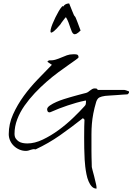

<svg xmlns="http://www.w3.org/2000/svg" viewBox="-20 -857 762 1104"><path d="M457 -177.7Q390.6 -125 325.2 -79.1Q259.8 -33.2 184.6 2Q176.8 0 169.9 1Q163.1 2 156.7 4.4Q150.4 6.8 143.1 8.8Q135.7 10.7 128.9 10.7Q109.4 10.7 91.3 2.9Q73.2 -4.9 59.6 -18.1Q45.9 -31.2 38.1 -48.8Q30.3 -66.4 30.3 -85.9Q30.3 -144.5 55.2 -199.7Q80.1 -254.9 116.7 -305.2Q153.3 -355.5 197.3 -400.9Q241.2 -446.3 278.3 -484.4L252 -502L260.7 -509.8Q282.2 -508.8 299.8 -514.2Q317.4 -519.5 333 -526.4Q348.6 -533.2 364.7 -539.1Q380.9 -544.9 400.4 -544.9Q406.2 -544.9 412.1 -544.9Q418 -544.9 422.4 -543.5Q426.8 -542 429.2 -538.1Q431.6 -534.2 431.6 -527.3Q431.6 -524.4 416 -513.2Q400.4 -502 374.5 -483.9Q348.6 -465.8 315.4 -441.4Q282.2 -417 247.6 -386.7Q212.9 -356.4 180.2 -321.8Q147.5 -287.1 121.1 -249.5Q94.7 -211.9 79.1 -170.9Q63.5 -129.9 63.5 -87.9Q63.5 -71.3 70.3 -61Q77.1 -50.8 87.4 -43.9Q97.7 -37.1 110.8 -34.7Q124 -32.2 136.7 -32.2Q179.7 -32.2 226.6 -54.7Q273.4 -77.1 317.4 -109.4Q361.3 -141.6 399.9 -178.7Q438.5 -215.8 465.8 -246.1Q471.7 -252 473.1 -257.8Q474.6 -263.7 474.6 -271.5Q474.6 -273.4 474.1 -276.4Q473.6 -279.3 473.6 -279.3Q444.3 -273.4 418.9 -266.1Q393.6 -258.8 368.7 -250.5Q343.8 -242.2 319.8 -232.9Q295.9 -223.6 269.5 -211.9Q268.6 -211.9 267.6 -211.9Q267.6 -210.9 264.6 -210.9Q256.8 -210.9 253.9 -216.8Q251 -222.7 251 -228.5Q251 -239.3 267.1 -250.5Q283.2 -261.7 304.7 -271Q326.2 -280.3 347.7 -287.1Q369.1 -293.9 379.9 -296.9Q382.8 -297.9 397 -301.8Q411.1 -305.7 426.8 -310.1Q442.4 -314.5 456.1 -317.9Q469.7 -321.3 473.6 -322.3Q481.4 -324.2 487.3 -328.6Q493.2 -333 499 -337.4Q504.9 -341.8 510.7 -345.2Q516.6 -348.6 525.4 -348.6Q530.3 -348.6 534.7 -347.7Q539.1 -346.7 542 -339.8H695.3Q696.3 -339.8 700.2 -338.9Q704.1 -337.9 708.5 -336.4Q712.9 -335 715.8 -333.5Q718.8 -332 720.7 -332Q720.7 -331.1 721.7 -330.1Q721.7 -329.1 721.7 -328.6Q721.7 -328.1 721.7 -327.1Q721.7 -326.2 721.7 -325.7Q721.7 -325.2 721.7 -324.2Q720.7 -323.2 720.7 -322.3Q719.7 -320.3 716.8 -317.4Q713.9 -314.5 712.9 -314.5Q705.1 -314.5 687 -313Q668.9 -311.5 648.4 -310.1Q627.9 -308.6 609.9 -307.6Q591.8 -306.6 585 -305.7Q563.5 -302.7 551.8 -296.9Q540 -291 533.2 -271.5Q522.5 -235.4 516.6 -204.6Q510.7 -173.8 508.3 -144.5Q505.9 -115.2 505.9 -84Q505.9 -52.7 505.9 -15.6Q505.9 -9.8 505.9 7.8Q505.9 25.4 506.3 44.4Q506.8 63.5 507.3 80.1Q507.8 96.7 507.8 103.5Q508.8 109.4 512.7 124Q516.6 138.7 521 154.8Q525.4 170.9 528.3 185.5Q531.2 200.2 533.2 206.1Q534.2 208 534.7 216.3Q535.2 224.6 535.2 227.5Q519.5 227.5 508.3 215.8Q497.1 204.1 489.3 185.5Q481.4 167 477.1 144.5Q472.7 122.1 470.2 100.6Q467.8 79.1 466.8 61.5Q465.8 43.9 465.8 35.2Q464.8 23.4 464.4 -5.4Q463.9 -34.2 463.9 -66.9Q463.9 -99.6 464.4 -128.4Q464.8 -157.2 465.8 -168.9ZM359.4 -757.8Q357.4 -757.8 353 -752Q348.6 -746.1 342.8 -738.8Q336.9 -731.4 332.5 -725.1Q328.1 -718.8 328.1 -717.8Q302.7 -687.5 289.6 -677.2Q276.4 -667 272.5 -670.4Q268.6 -673.8 271.5 -687.5Q274.4 -701.2 281.7 -719.2Q289.1 -737.3 298.8 -757.3Q308.6 -777.3 317.9 -793Q327.1 -808.6 334.5 -816.9Q341.8 -825.2 343.8 -819.3Q348.6 -828.1 357.4 -832.5Q366.2 -836.9 374 -836.9H377.9Q389.6 -807.6 395.5 -793Q401.4 -778.3 404.3 -772Q407.2 -765.6 410.2 -763.2Q413.1 -760.7 416 -753.4Q418.9 -746.1 425.3 -730Q431.6 -713.9 443.4 -681.6Q428.7 -667 419.4 -662.6Q410.2 -658.2 403.8 -661.6Q397.5 -665 393.1 -674.8Q388.7 -684.6 384.3 -698.2Q379.9 -711.9 374 -727.5Q368.2 -743.2 359.4 -757.8Z"/></svg>

Font: Zeyada
Style: Regular
Weight: 400
Version: Version 1.002 2010